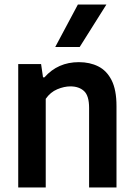

<svg xmlns="http://www.w3.org/2000/svg" viewBox="-20 -828 591 848"><path d="M60.5 0V-545H161.5L170 -486.5H176.5Q235.5 -553.5 328.5 -553.5Q376.5 -553.5 414 -534.8Q451.5 -516 473 -473.5Q494.5 -431 494.5 -359.5V0H373.5V-351.5Q373.5 -405.5 351 -426Q328.5 -446.5 291 -446.5Q263.5 -446.5 233 -433.8Q202.5 -421 182 -391.5V0ZM224 -620.5 324 -808H450L332 -620.5Z"/></svg>

Font: Encode Sans Semi Condensed SemiBold
Style: Regular
Weight: 600
Width: 4
Designer: Multiple Designers
Foundry: Impallari Type
Version: Version 3.000; ttfautohint (v1.8.3) -l 8 -r 50 -G 200 -x 14 